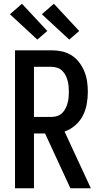

<svg xmlns="http://www.w3.org/2000/svg" viewBox="-20 -1003 540 1023"><path d="M60 0V-735H255Q283 -735 310.5 -729Q338 -723 361.5 -708Q385 -693 402 -670.5Q419 -648 429.5 -622.5Q440 -597 444 -569Q448 -541 448 -514Q448 -481 442 -448Q436 -415 421 -386Q406 -357 380.5 -335Q355 -313 324 -302L464 0H355L220 -292H161V0ZM161 -380H255Q270 -380 285 -385Q300 -390 311 -400.5Q322 -411 329 -425Q336 -439 340 -453.5Q344 -468 345.5 -483Q347 -498 347 -514Q347 -529 345.5 -544Q344 -559 340 -574Q336 -589 329 -602.5Q322 -616 311 -626.5Q300 -637 285 -642Q270 -647 255 -647H161ZM349 -792 203 -927 267 -983 402 -838ZM179 -792 33 -927 97 -983 232 -838Z"/></svg>

Font: Iosevka Term Semibold
Style: Regular
Weight: 600
Monospace: yes
Designer: Belleve Invis
Foundry: Belleve Invis
Version: Version 31.4.0